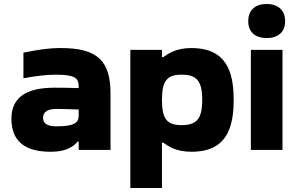

<svg xmlns="http://www.w3.org/2000/svg" viewBox="-20 -749 1480 959"><path d="M284 -509C222 -509 172 -501 97 -486V-358C155 -369 211 -376 258 -376C351 -376 373 -361 373 -317V-309C316 -311 274 -311 252 -311C108 -311 37 -260 37 -156C37 -46 102 9 232 9C287 9 336 -3 368 -42H373V0H532V-280C532 -443 470 -509 284 -509ZM195 -161C195 -189 218 -205 261 -205C280 -205 321 -204 373 -202V-172C373 -135 350 -118 261 -118C218 -118 195 -131 195 -161Z M1147 -244V-256C1147 -439 1073 -509 936 -509C859 -509 820 -481 796 -464H789V-500H631V190H789V-36H796C820 -19 859 9 936 9C1073 9 1147 -61 1147 -244ZM789 -248V-252C789 -347 816 -376 887 -376C960 -376 990 -347 990 -252V-248C990 -153 960 -124 887 -124C816 -124 789 -153 789 -248Z M1233 -500V0H1391V-500ZM1220 -641C1220 -591 1253 -559 1312 -559C1371 -559 1404 -591 1404 -641V-644C1404 -697 1370 -729 1312 -729C1252 -729 1220 -696 1220 -644Z"/></svg>

Font: LT Wave Alt Black
Style: Regular
Weight: 900
Designer: Daniel Lyons
Version: Version 2.5 (Glyphs App)